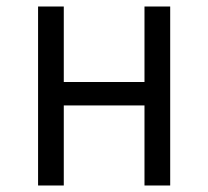

<svg xmlns="http://www.w3.org/2000/svg" viewBox="-20 -570 640 590"><path d="M97 0H176V-246H424V0H503V-550H424V-318H176V-550H97Z"/></svg>

Font: JetBrains Mono Light
Style: Regular
Weight: 336
Monospace: yes
Designer: Philipp Nurullin, Konstantin Bulenkov
Foundry: JetBrains
Version: Version 2.305